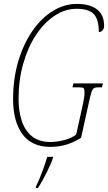

<svg xmlns="http://www.w3.org/2000/svg" viewBox="-20 -742 553 983"><path d="M238 10Q142 10 94.5 -55.5Q47 -121 47 -234Q47 -339 73.5 -428Q100 -517 145.5 -583Q191 -649 250 -685.5Q309 -722 374 -722Q440 -722 476.5 -694Q513 -666 513 -610Q513 -596 505.5 -587Q498 -578 486 -578Q486 -643 460 -670Q434 -697 372 -697Q314 -697 260.5 -662Q207 -627 165 -564Q123 -501 99 -416.5Q75 -332 75 -234Q75 -176 90.5 -126Q106 -76 142 -45.5Q178 -15 239 -15Q272 -15 309.5 -25Q347 -35 370 -53L405 -211Q413 -249 413 -264Q413 -285 408.5 -290Q404 -295 384 -295H351L356 -315H507L502 -295H483Q469 -295 461 -290.5Q453 -286 447.5 -268Q442 -250 433 -208L395 -36Q357 -13 319.5 -1.5Q282 10 238 10ZM164 213Q180 181 196 138Q212 95 222 61H251V66Q248 78 239 98.5Q230 119 218.5 142Q207 165 195 186.5Q183 208 174 221H163Z"/></svg>

Font: Noto Serif ExtraCondensed Thin
Style: Italic
Weight: 100
Width: 2
Italic angle: -12°
Designer: Monotype Design Team
Foundry: Monotype Imaging Inc.
Version: Version 2.013